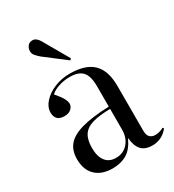

<svg xmlns="http://www.w3.org/2000/svg" viewBox="-189 -882 907 1002"><g transform="rotate(-30 264.5 -380.5)"><path d="M194 14Q128 14 91.5 -21.5Q55 -57 55 -121Q55 -171 81 -203.5Q107 -236 168.5 -254Q230 -272 336 -276V-398Q336 -460 312.5 -486Q289 -512 236 -512Q202 -512 169.5 -501.5Q137 -491 120 -474Q146 -444 156.5 -424.5Q167 -405 167 -392Q167 -375 152.5 -361.5Q138 -348 112 -348Q57 -348 57 -401Q57 -433 83 -462Q109 -491 152 -509Q195 -527 244 -527Q339 -527 384 -483Q429 -439 429 -347V-77Q429 -49 441.5 -37.5Q454 -26 473 -26Q498 -26 524 -40L529 -33Q506 -6 482 4Q458 14 434 14Q389 14 367 -10.5Q345 -35 341 -84Q316 -29 280 -7.5Q244 14 194 14ZM236 -25Q280 -25 308 -56.5Q336 -88 336 -138V-262Q269 -261 228.5 -249Q188 -237 170 -209Q152 -181 152 -132Q152 -81 173.5 -53Q195 -25 236 -25ZM283 -585 159 -680Q146 -691 135 -703.5Q124 -716 124 -731Q124 -748 134 -761.5Q144 -775 164 -775Q186 -775 203 -746L291 -593Z"/></g></svg>

Font: Literata 72pt
Style: Regular
Weight: 400
Designer: Latin by Veronika Burian and Jose Scaglione. Greek by Irene Vlachou. Cyrillic by Vera Evstafieva.
Foundry: TypeTogether
Version: Version 3.002